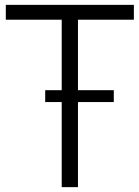

<svg xmlns="http://www.w3.org/2000/svg" viewBox="-20 -771 571 790"><path d="M530.8 -689.9H300.8V-399.9H448.2V-351.1H300.8V-1H233.9V-351.1H166V-399.9H233.9V-689.9H3.9V-751H530.8Z"/></svg>

Font: Oakes Grotesk
Style: Light
Weight: 300
Designer: Samuel Oakes
Foundry: Samuel Oakes
Version: Version 1.0 | wf-rip DC20170320